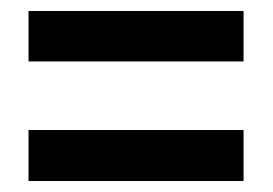

<svg xmlns="http://www.w3.org/2000/svg" viewBox="-20 -527 497 350"><path d="M32 -415V-507H424V-415ZM32 -197V-290H424V-197Z"/></svg>

Font: Noto Sans Ethiopic ExtraCondensed SemiBold
Style: Regular
Weight: 600
Width: 2
Designer: Monotype Design Team
Foundry: Monotype Imaging Inc.
Version: Version 2.102; ttfautohint (v1.8.4.7-5d5b)